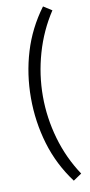

<svg xmlns="http://www.w3.org/2000/svg" viewBox="-101 -813 466 995"><g transform="rotate(-10 132.0 -315.5)"><path d="M203.1 142.6Q128.4 42.5 93.5 -75Q58.6 -192.4 58.6 -317.4Q58.6 -442.4 93.5 -558.3Q128.4 -674.3 202.6 -774.4L247.1 -746.1Q185.1 -651.9 153.1 -540.5Q121.1 -429.2 121.1 -314.9Q121.1 -201.7 152.8 -91.3Q184.6 19 247.1 112.8Z"/></g></svg>

Font: Anaheim
Style: Regular
Weight: 400
Designer: Vernon Adams
Foundry: Vernon Adams
Version: Version 2.001